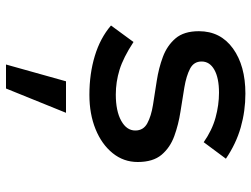

<svg xmlns="http://www.w3.org/2000/svg" viewBox="-119 -431 838 640"><g transform="rotate(90 300.0 -111.0)"><path d="M296 10Q226 10 166.5 -8Q107 -26 65 -62L120 -137Q172 -103 212.5 -90.5Q253 -78 295 -78Q350 -78 382.5 -96Q415 -114 415 -143Q415 -170 391 -183Q367 -196 329.5 -202Q292 -208 249.5 -214.5Q207 -221 169.5 -235Q132 -249 108 -277Q84 -305 84 -355Q84 -427 141.5 -468.5Q199 -510 292 -510Q350 -510 404.5 -494.5Q459 -479 509 -445L454 -371Q414 -399 372 -410.5Q330 -422 289 -422Q240 -422 212.5 -406.5Q185 -391 185 -364Q185 -338 209 -325.5Q233 -313 271.5 -306.5Q310 -300 352.5 -293.5Q395 -287 433.5 -273Q472 -259 496 -230.5Q520 -202 520 -151Q520 -104 490.5 -67.5Q461 -31 410.5 -10.5Q360 10 296 10ZM195 288 251 88H356L275 288Z"/></g></svg>

Font: Red Hat Mono Medium
Style: Regular
Weight: 500
Monospace: yes
Designer: Pentagram, MCKL
Foundry: Pentagram, MCKL
Version: Version 1.023; ttfautohint (v1.8.3)